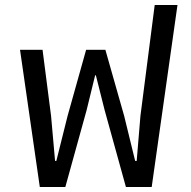

<svg xmlns="http://www.w3.org/2000/svg" viewBox="-20 -747 765 767"><path d="M139 0H241L326 -307L360 -446H363L398 -307L483 0H586L689 -727H598L541 -284L526 -104H520L476 -284L401 -548H324L250 -284L205 -104H200L184 -284L150 -548H60Z"/></svg>

Font: IBM Plex Thai Text
Style: Regular
Weight: 450
Designer: Mike Abbink, Paul van der Laan, Pieter van Rosmalen, Ben Mitchell, Mark Frömberg
Foundry: Bold Monday
Version: Version 1.0